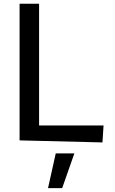

<svg xmlns="http://www.w3.org/2000/svg" viewBox="-20 -747 604 1007"><path d="M517.4 0 523.1 -88.8H185V-727.3H82.7V-10.7ZM231.9 239.7H306.1L370 57.5H272.4Z"/></svg>

Font: Inter 465
Style: Regular
Weight: 400
Designer: Rasmus Andersson
Foundry: rsms
Version: Version 3.019;Glyphs 3.1.2 (3151)